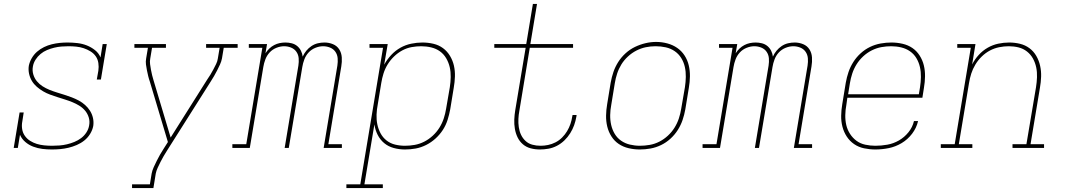

<svg xmlns="http://www.w3.org/2000/svg" viewBox="-20 -755 5440 980"><path d="M245 8Q220 8 196 5Q172 2 149.5 -6.5Q127 -15 109 -30.5Q91 -46 82 -67L71 0H50L80 -181H101L94 -136Q90 -116 93 -96.5Q96 -77 107 -61.5Q118 -46 134 -36Q150 -26 168 -20.5Q186 -15 206 -13Q226 -11 246 -11Q265 -11 284 -12.5Q303 -14 322 -18.5Q341 -23 359.5 -30.5Q378 -38 394 -50Q410 -62 421 -79Q432 -96 435 -115Q439 -136 433 -155.5Q427 -175 414.5 -190Q402 -205 385 -215.5Q368 -226 349.5 -233.5Q331 -241 312 -247Q293 -253 274 -259Q255 -265 236 -272Q217 -279 200 -289Q183 -299 168 -312Q153 -325 143 -341.5Q133 -358 128.5 -378Q124 -398 127 -419Q131 -439 142 -458Q153 -477 169 -491Q185 -505 204.5 -514.5Q224 -524 244.5 -529Q265 -534 285 -536Q305 -538 325 -538Q350 -538 375.5 -535Q401 -532 423.5 -523Q446 -514 465 -499Q484 -484 493 -462L504 -530H525L495 -349H474L482 -394Q485 -414 482 -433.5Q479 -453 468.5 -468Q458 -483 441.5 -493Q425 -503 407 -509Q389 -515 369 -517Q349 -519 329 -519Q311 -519 293 -517.5Q275 -516 256.5 -511.5Q238 -507 220 -499.5Q202 -492 187 -479.5Q172 -467 161.5 -450.5Q151 -434 148 -416Q144 -395 150 -375Q156 -355 168.5 -340Q181 -325 197.5 -314.5Q214 -304 232.5 -296.5Q251 -289 270.5 -283Q290 -277 309 -271Q328 -265 346.5 -258Q365 -251 382.5 -241.5Q400 -232 414.5 -219Q429 -206 439.5 -189.5Q450 -173 454.5 -153Q459 -133 456 -112Q452 -91 440 -71.5Q428 -52 410.5 -38Q393 -24 372 -15Q351 -6 330 -1Q309 4 288 6Q267 8 245 8Z M654 205V186H745L754 131Q757 115 764.5 98.5Q772 82 780 66Q788 50 797 34Q806 18 816 3L837 -30L745 -338Q740 -352 736.5 -366.5Q733 -381 730 -396Q727 -411 725 -426Q723 -441 726 -457L735 -511H666V-530H827V-511H756L747 -457Q744 -442 746 -427.5Q748 -413 750.5 -399Q753 -385 756.5 -371Q760 -357 764 -344L851 -53L1037 -348Q1046 -361 1054 -374Q1062 -387 1069 -400.5Q1076 -414 1083 -428Q1090 -442 1092 -457L1101 -511H1032V-530H1193V-511H1122L1113 -457Q1110 -441 1103 -426Q1096 -411 1088.5 -396Q1081 -381 1072.5 -366.5Q1064 -352 1055 -338L833 13Q824 27 815.5 41.5Q807 56 799.5 71Q792 86 785 101Q778 116 775 131L763 205Z M1166 0V-19H1237L1319 -511H1250V-530H1343L1335 -483Q1343 -496 1354.5 -507Q1366 -518 1379.5 -525Q1393 -532 1407.5 -535Q1422 -538 1437 -538Q1453 -538 1469 -534Q1485 -530 1497 -520Q1509 -510 1516 -496Q1523 -482 1525 -466Q1532 -482 1543.5 -496Q1555 -510 1570 -520Q1585 -530 1602 -534Q1619 -538 1636 -538Q1659 -538 1679.5 -529.5Q1700 -521 1711.5 -503Q1723 -485 1724.5 -462Q1726 -439 1722 -416L1656 -19H1725V0H1632L1702 -420Q1705 -439 1703.5 -457.5Q1702 -476 1692 -490.5Q1682 -505 1665 -512Q1648 -519 1629 -519Q1610 -519 1590 -511Q1570 -503 1555.5 -487.5Q1541 -472 1533.5 -452Q1526 -432 1523 -413L1454 0H1433L1503 -420Q1506 -439 1504.5 -457.5Q1503 -476 1493 -490.5Q1483 -505 1466 -512Q1449 -519 1430 -519Q1411 -519 1391 -511Q1371 -503 1356.5 -487.5Q1342 -472 1334.5 -452Q1327 -432 1324 -413L1255 0Z M1748 205V186H1819L1935 -511H1866V-530H1959L1941 -425Q1956 -452 1977 -474.5Q1998 -497 2024 -511.5Q2050 -526 2079 -532Q2108 -538 2136 -538Q2165 -538 2192.5 -531.5Q2220 -525 2241.5 -509Q2263 -493 2277 -469.5Q2291 -446 2297 -419.5Q2303 -393 2302 -364Q2301 -335 2296 -307L2278 -197Q2273 -170 2264.5 -143Q2256 -116 2240.5 -92Q2225 -68 2203 -48Q2181 -28 2155 -15Q2129 -2 2102 3Q2075 8 2047 8Q2018 8 1990 0.5Q1962 -7 1941 -24.5Q1920 -42 1907.5 -67Q1895 -92 1891 -120L1840 186H1934V205ZM2047 -11Q2072 -11 2097 -15.5Q2122 -20 2145.5 -32Q2169 -44 2189 -62.5Q2209 -81 2223 -103.5Q2237 -126 2245 -150.5Q2253 -175 2257 -200L2276 -310Q2280 -336 2280.5 -362Q2281 -388 2275.5 -412Q2270 -436 2257.5 -457.5Q2245 -479 2225.5 -493Q2206 -507 2181 -513Q2156 -519 2130 -519Q2106 -519 2081 -514.5Q2056 -510 2033 -497.5Q2010 -485 1991 -466.5Q1972 -448 1958.5 -426Q1945 -404 1937.5 -380Q1930 -356 1926 -331L1908 -221Q1903 -196 1902 -170Q1901 -144 1906 -120Q1911 -96 1922.5 -74.5Q1934 -53 1953 -38Q1972 -23 1996.5 -17Q2021 -11 2047 -11Z M2736 8Q2711 8 2688.5 2Q2666 -4 2649 -18.5Q2632 -33 2622 -53.5Q2612 -74 2608 -97.5Q2604 -121 2605 -145Q2606 -169 2610 -193L2663 -511H2503V-530H2666L2700 -735H2721L2687 -530H2905V-511H2684L2631 -190Q2627 -169 2626 -148Q2625 -127 2628 -106Q2631 -85 2639.5 -67Q2648 -49 2662.5 -35.5Q2677 -22 2697 -16.5Q2717 -11 2739 -11Q2758 -11 2777.5 -15Q2797 -19 2815.5 -28.5Q2834 -38 2849 -53Q2864 -68 2874.5 -85.5Q2885 -103 2891.5 -122Q2898 -141 2901 -161Q2902 -163 2902 -164.5Q2902 -166 2902 -168H2923Q2923 -166 2922.5 -164Q2922 -162 2922 -160Q2918 -137 2910.5 -116Q2903 -95 2890.5 -75Q2878 -55 2861 -38.5Q2844 -22 2823 -11Q2802 0 2779.5 4Q2757 8 2736 8Z M3246 8Q3217 8 3189 1.5Q3161 -5 3138.5 -20Q3116 -35 3101 -58.5Q3086 -82 3079.5 -109Q3073 -136 3073.5 -165Q3074 -194 3079 -223L3097 -333Q3102 -361 3111 -387.5Q3120 -414 3135.5 -438.5Q3151 -463 3173 -483Q3195 -503 3221 -515.5Q3247 -528 3274.5 -534.5Q3302 -541 3329 -541Q3358 -541 3386 -533.5Q3414 -526 3436.5 -510.5Q3459 -495 3474 -472Q3489 -449 3495.5 -421.5Q3502 -394 3501.5 -365Q3501 -336 3496 -307L3478 -197Q3473 -169 3464 -142.5Q3455 -116 3439.5 -91.5Q3424 -67 3402 -47Q3380 -27 3354 -14.5Q3328 -2 3300.5 3Q3273 8 3246 8ZM3246 -11Q3271 -11 3296.5 -15.5Q3322 -20 3345.5 -32Q3369 -44 3389 -62.5Q3409 -81 3423 -103.5Q3437 -126 3445 -150.5Q3453 -175 3457 -200L3476 -310Q3480 -336 3480.5 -362.5Q3481 -389 3475.5 -413.5Q3470 -438 3457 -459Q3444 -480 3423.5 -494Q3403 -508 3378 -513.5Q3353 -519 3326 -519Q3301 -519 3276.5 -514Q3252 -509 3228.5 -497Q3205 -485 3185 -466.5Q3165 -448 3151.5 -426Q3138 -404 3130 -379.5Q3122 -355 3118 -330L3100 -220Q3095 -194 3094.5 -168Q3094 -142 3099.5 -117.5Q3105 -93 3117.5 -72Q3130 -51 3150 -37Q3170 -23 3195 -17Q3220 -11 3246 -11Z M3566 0V-19H3637L3719 -511H3650V-530H3743L3735 -483Q3743 -496 3754.5 -507Q3766 -518 3779.5 -525Q3793 -532 3807.5 -535Q3822 -538 3837 -538Q3853 -538 3869 -534Q3885 -530 3897 -520Q3909 -510 3916 -496Q3923 -482 3925 -466Q3932 -482 3943.5 -496Q3955 -510 3970 -520Q3985 -530 4002 -534Q4019 -538 4036 -538Q4059 -538 4079.5 -529.5Q4100 -521 4111.5 -503Q4123 -485 4124.5 -462Q4126 -439 4122 -416L4056 -19H4125V0H4032L4102 -420Q4105 -439 4103.5 -457.5Q4102 -476 4092 -490.5Q4082 -505 4065 -512Q4048 -519 4029 -519Q4010 -519 3990 -511Q3970 -503 3955.5 -487.5Q3941 -472 3933.5 -452Q3926 -432 3923 -413L3854 0H3833L3903 -420Q3906 -439 3904.5 -457.5Q3903 -476 3893 -490.5Q3883 -505 3866 -512Q3849 -519 3830 -519Q3811 -519 3791 -511Q3771 -503 3756.5 -487.5Q3742 -472 3734.5 -452Q3727 -432 3724 -413L3655 0Z M4448 8Q4419 8 4390.5 2Q4362 -4 4339.5 -19.5Q4317 -35 4302 -58Q4287 -81 4280 -108Q4273 -135 4273.5 -164.5Q4274 -194 4279 -223L4297 -333Q4302 -361 4311 -387.5Q4320 -414 4335.5 -438.5Q4351 -463 4373 -483Q4395 -503 4421 -515.5Q4447 -528 4475 -533Q4503 -538 4530 -538Q4559 -538 4587 -531.5Q4615 -525 4637 -510Q4659 -495 4674 -471.5Q4689 -448 4695.5 -421Q4702 -394 4701.5 -365Q4701 -336 4696 -307L4688 -256H4305L4300 -220Q4295 -194 4294.5 -167.5Q4294 -141 4299.5 -117Q4305 -93 4318.5 -72Q4332 -51 4351.5 -36.5Q4371 -22 4396.5 -16.5Q4422 -11 4448 -11Q4478 -11 4509 -16.5Q4540 -22 4568 -38Q4596 -54 4617 -80Q4638 -106 4645 -137H4666Q4658 -102 4635.5 -72.5Q4613 -43 4582 -24.5Q4551 -6 4516.5 1Q4482 8 4448 8ZM4670 -274 4676 -310Q4680 -336 4680.5 -362Q4681 -388 4675.5 -412.5Q4670 -437 4657.5 -458Q4645 -479 4625 -493Q4605 -507 4580 -513Q4555 -519 4529 -519Q4504 -519 4479 -514.5Q4454 -510 4430 -498Q4406 -486 4386 -467.5Q4366 -449 4352 -426.5Q4338 -404 4330 -379.5Q4322 -355 4318 -330L4309 -274Z M4782 0V-19H4853L4935 -511H4866V-530H4959L4942 -426Q4955 -452 4975.5 -474.5Q4996 -497 5021.5 -511.5Q5047 -526 5075 -532Q5103 -538 5131 -538Q5159 -538 5186 -531.5Q5213 -525 5234.5 -509Q5256 -493 5269.5 -469.5Q5283 -446 5289 -419Q5295 -392 5294 -363.5Q5293 -335 5288 -307L5240 -19H5309V0H5148V-19H5219L5268 -310Q5272 -335 5273 -361Q5274 -387 5269 -411Q5264 -435 5252.5 -456Q5241 -477 5222 -492Q5203 -507 5179 -513Q5155 -519 5129 -519Q5105 -519 5080 -514Q5055 -509 5032.5 -497Q5010 -485 4991 -466.5Q4972 -448 4958.5 -425.5Q4945 -403 4937.5 -379.5Q4930 -356 4926 -331L4874 -19H4943V0Z"/></svg>

Font: Iosevka Curly Slab ThExObl
Style: Regular
Weight: 100
Width: 7
Italic angle: -9°
Monospace: yes
Designer: Belleve Invis
Foundry: Belleve Invis
Version: Version 11.1.0; ttfautohint (v1.8.3)